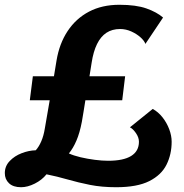

<svg xmlns="http://www.w3.org/2000/svg" viewBox="-34 -774 770 804"><path d="M54.2 10Q21.2 10 3.6 -6.7Q-14 -23.5 -13.8 -49.4Q-13.7 -78.6 6.7 -99.8Q27 -121.1 56.8 -132.5Q86.5 -144 115.6 -144.7Q128.5 -158.6 138.6 -181.8Q148.8 -205 153.8 -236.5L174.1 -354H90.8L103.6 -454.6H191.9L202.7 -520.3Q214.4 -591.3 249.2 -643.9Q284 -696.5 338.8 -725.3Q393.5 -754 465.8 -754Q535.7 -754 579.2 -738.6Q622.8 -723.2 648.8 -700.5L574.8 -590.1Q570.8 -602.7 554.9 -617.2Q539 -631.7 516.2 -642.1Q493.4 -652.5 468.8 -652.5Q435.6 -652.5 411.6 -636.7Q387.7 -620.9 372.3 -589.5Q356.9 -558.2 349.8 -511.7L340.7 -454.6H490L477.8 -354H323.5Q319.6 -328.5 315.8 -305.9Q312 -283.3 308.7 -263.7Q299.9 -217.4 286.1 -185.3Q272.3 -153.1 254.5 -131.5Q274 -122.5 302.9 -115.6Q331.8 -108.8 362.7 -104.8Q393.5 -100.8 418.8 -100.8Q483 -100.8 515.4 -121Q547.8 -141.2 547.8 -180.5Q547.8 -198.3 535.3 -216.5Q522.7 -234.7 510.1 -240.9L605.5 -317.8Q628.5 -305.5 646.5 -282.7Q664.4 -260 674.6 -232.9Q684.8 -205.9 684.8 -180.4Q684.8 -127.8 663.3 -84.5Q641.8 -41.2 591.1 -15.6Q540.4 10 452.5 10Q392.2 10 342.8 0.2Q293.3 -9.7 249.3 -22.4Q205.2 -35.1 160.7 -44.1Q141.7 -20.2 111.5 -5.1Q81.3 10 54.2 10Z"/></svg>

Font: Merriweather Sans Variable Regular
Style: Italic
Weight: 300
Italic angle: -8°
Designer: Eben Sorkin
Foundry: Eben Sorkin
Version: Version 2.001